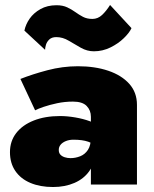

<svg xmlns="http://www.w3.org/2000/svg" viewBox="-20 -741 620 771"><path d="M216 -139Q216 -151 223.5 -160Q231 -169 244.5 -174.5Q258 -180 275 -180Q311 -180 334 -172Q357 -164 378 -147V-233Q366 -245 340 -254.5Q314 -264 282 -269.5Q250 -275 221 -275Q161 -275 115.5 -257Q70 -239 45 -206.5Q20 -174 20 -130Q20 -86 41.5 -54.5Q63 -23 102 -6.5Q141 10 193 10Q241 10 279 -6.5Q317 -23 339 -54.5Q361 -86 361 -130L345 -190Q345 -157 333 -139Q321 -121 302 -113.5Q283 -106 263 -106Q251 -106 240 -109.5Q229 -113 222.5 -120Q216 -127 216 -139ZM121 -298Q132 -304 155.5 -312Q179 -320 209.5 -326.5Q240 -333 273 -333Q311 -333 328 -315.5Q345 -298 345 -272V0H530V-320Q530 -370 499 -404.5Q468 -439 414.5 -457Q361 -475 293 -475Q231 -475 170.5 -459Q110 -443 62 -424ZM78 -618 161 -541Q161 -549 164.5 -561Q168 -573 178 -582.5Q188 -592 206 -592Q232 -592 256 -577.5Q280 -563 305 -549Q330 -535 357 -535Q392 -535 423.5 -550.5Q455 -566 477.5 -588Q500 -610 508 -628L422 -721Q407 -697 390 -681Q373 -665 351 -665Q329 -665 313 -673.5Q297 -682 282.5 -692.5Q268 -703 250 -711.5Q232 -720 207 -720Q170 -720 142.5 -704.5Q115 -689 99 -666Q83 -643 78 -618Z"/></svg>

Font: Jost Black
Style: Regular
Weight: 900
Version: Version 3.710